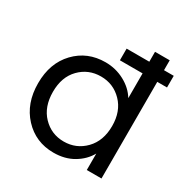

<svg xmlns="http://www.w3.org/2000/svg" viewBox="-169 -886 1014 1041"><g transform="rotate(30 337.5 -365.5)"><path d="M304 -557Q368 -557 423 -527.5Q478 -498 507 -450V-605H365V-678H507V-740H599V-678H660V-605H599V0H507V-103Q480 -54 427 -22.5Q374 9 303 9Q191 9 117 -70.5Q43 -150 43 -276Q43 -402 117 -479.5Q191 -557 304 -557ZM507 -275Q507 -367 453 -422.5Q399 -478 321 -478Q243 -478 189.5 -423.5Q136 -369 136 -276Q136 -182 189.5 -126.5Q243 -71 321 -71Q399 -71 453 -126.5Q507 -182 507 -275Z"/></g></svg>

Font: SVN-Poppins
Style: Regular
Weight: 400
Designer: Ninad Kale (Devanagari), Jonny Pinhorn (Latin)
Foundry: Indian Type Foundry
Version: Version 3.002 2017